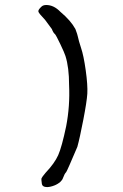

<svg xmlns="http://www.w3.org/2000/svg" viewBox="-20 -691 493 772"><path d="M146.5 -664.1Q153.3 -670.9 166 -670.9Q196.3 -670.9 222.7 -643.6Q264.6 -608.4 283.2 -574.2Q292 -550.8 293 -543.9Q296.9 -525.4 305.7 -499Q316.4 -467.8 324.7 -408.2Q333 -348.6 331.1 -314.5Q329.1 -282.2 314.9 -209Q300.8 -135.7 291 -100.6Q250 -3.9 246.1 1Q239.3 7.8 233.4 24.4Q227.5 42 201.2 53.7Q179.7 62.5 165 61Q150.4 59.6 148.4 48.8Q145.5 30.3 147 25.9Q148.4 21.5 163.1 3.9Q199.2 -34.2 213.9 -66.9Q228.5 -99.6 246.1 -183.6Q261.7 -264.6 257.8 -348.6Q257.8 -419.9 243.2 -465.8Q239.3 -478.5 222.7 -513.2Q206.1 -547.9 201.2 -553.7Q194.3 -558.6 188.5 -574.2Q166 -604.5 161.1 -611.3Q135.7 -637.7 134.3 -644.5Q132.8 -651.4 146.5 -664.1Z"/></svg>

Font: JasonHandwriting1
Style: Regular
Weight: 400
Version: Version 1.48.20